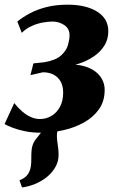

<svg xmlns="http://www.w3.org/2000/svg" viewBox="-33 -570 518 842"><path d="M63.5 252 52.5 220.5Q74.5 212 85 199.5Q95.5 187 100 170.5Q103.5 157.5 104 141.2Q104.5 125 104.5 106.5Q104.5 65 123.5 41.5Q142.5 18 158.5 -3L245 -49.5Q231.5 -32 224 -13Q216.5 6 216.5 26.5Q216.5 42 220.2 64.8Q224 87.5 224 109Q224 138.5 209.2 163.8Q194.5 189 170.5 208Q148 225.5 120 237Q92 248.5 63.5 252ZM146.5 12Q108.5 12 76.8 5.5Q45 -1 22 -10Q-1 -19 -13 -26L29.5 -118Q46 -97 64.5 -81Q83 -65 102.8 -56.5Q122.5 -48 142 -48Q170 -48 193.2 -62Q216.5 -76 230.2 -102Q244 -128 244 -164Q244 -192 233.2 -211.8Q222.5 -231.5 202.8 -242.2Q183 -253 155 -253L100.5 -240.5L113.5 -292L161 -297Q211.5 -305.5 235 -327Q258.5 -348.5 265.2 -373Q272 -397.5 272 -414.5Q272 -444.5 249 -460Q226 -475.5 197.5 -475.5Q179 -475.5 154.8 -471.2Q130.5 -467 106 -456Q81.5 -445 62.5 -426L43 -475.5Q67.5 -495.5 99.2 -512.2Q131 -529 171.8 -539.2Q212.5 -549.5 263.5 -549.5Q344 -549.5 393 -519Q442 -488.5 442 -432.5Q442 -398 425 -370.5Q408 -343 379.2 -323.2Q350.5 -303.5 314.8 -291.5Q279 -279.5 242.5 -276L231 -282.5Q291 -292 334.8 -280Q378.5 -268 402.2 -240.2Q426 -212.5 426 -175.5Q426 -126 401 -90.8Q376 -55.5 335 -32.8Q294 -10 244.8 1Q195.5 12 146.5 12Z"/></svg>

Font: Merriweather 60pt Black
Style: Italic
Weight: 900
Italic angle: -7.8°
Version: Version 2.101